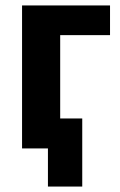

<svg xmlns="http://www.w3.org/2000/svg" viewBox="-20 -545 442 705"><path d="M61 0V-525H384V-416H201V-110H282V140H156V0Z"/></svg>

Font: IBM Plex Sans Condensed
Style: Bold
Weight: 700
Width: 3
Designer: Mike Abbink, Paul van der Laan, Pieter van Rosmalen
Foundry: Bold Monday
Version: Version 3.201